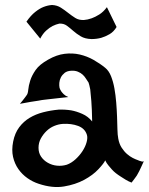

<svg xmlns="http://www.w3.org/2000/svg" viewBox="-20 -780 602 776"><path d="M87.9 -395.5Q92.8 -401.4 94.2 -417.5Q95.7 -433.6 102.1 -454.1Q108.4 -474.6 124 -497.1Q139.6 -519.5 174.8 -539.1Q209 -558.6 241.2 -562.5Q273.4 -566.4 302.7 -559.6Q332 -552.7 357.9 -538.1Q383.8 -523.4 405.3 -505.9Q419.9 -494.1 428.7 -472.2Q437.5 -450.2 442.4 -422.9Q447.3 -395.5 449.7 -365.7Q452.1 -335.9 453.1 -308.1Q454.1 -280.3 454.6 -257.3Q455.1 -234.4 458 -219.7Q461.9 -198.2 471.7 -183.1Q481.4 -168 493.2 -157.7Q504.9 -147.5 516.6 -141.6Q528.3 -135.7 537.1 -132.8Q543 -129.9 547.9 -128.9Q557.6 -125 561.5 -128.9Q555.7 -115.2 550.8 -105.5Q545.9 -95.7 543 -88.9Q539.1 -81.1 536.1 -76.2Q533.2 -70.3 529.3 -65.4Q526.4 -60.5 521.5 -54.7Q516.6 -48.8 511.7 -42Q499 -46.9 487.8 -53.7Q476.6 -60.5 467.8 -66.4Q457 -73.2 448.2 -80.1Q439.5 -86.9 431.6 -95.7Q424.8 -103.5 417.5 -112.3Q410.2 -121.1 405.3 -131.8Q399.4 -119.1 377.4 -95.7Q355.5 -72.3 320.3 -53.2Q285.2 -34.2 238.8 -26.4Q192.4 -18.6 136.7 -37.1Q112.3 -44.9 90.8 -60.1Q69.3 -75.2 54.2 -96.7Q39.1 -118.2 32.7 -146Q26.4 -173.8 33.2 -208Q40 -242.2 57.6 -265.6Q75.2 -289.1 99.6 -303.7Q124 -318.4 154.3 -326.2Q184.6 -334 216.8 -336.9Q242.2 -337.9 267.6 -334Q289.1 -330.1 312.5 -319.8Q335.9 -309.6 352.5 -289.1Q351.6 -340.8 349.1 -371.6Q346.7 -402.3 344.7 -418.9Q340.8 -438.5 337.9 -446.3Q333 -453.1 327.6 -461.9Q322.3 -470.7 314.5 -478Q306.6 -485.4 294.9 -490.2Q283.2 -495.1 267.6 -494.1Q251 -493.2 241.2 -485.4Q231.4 -477.5 226.1 -467.3Q220.7 -457 219.7 -445.3Q218.8 -433.6 220.7 -424.8Q222.7 -418.9 226.6 -412.1Q230.5 -406.2 237.3 -399.4Q244.1 -392.6 255.9 -387.7Q233.4 -384.8 215.8 -383.3Q198.2 -381.8 185.5 -379.9Q170.9 -377.9 160.2 -377Q149.4 -376 134.8 -373Q122.1 -371.1 103.5 -368.2Q85 -365.2 60.5 -360.4Q66.4 -367.2 71.3 -373.5Q76.2 -379.9 80.1 -384.8Q84 -390.6 87.9 -395.5ZM234.4 -279.3Q216.8 -278.3 199.2 -271Q181.6 -263.7 168 -250.5Q154.3 -237.3 145 -220.2Q135.7 -203.1 135.7 -182.6Q135.7 -162.1 146 -147Q156.2 -131.8 173.3 -122.1Q190.4 -112.3 210.4 -110.4Q230.5 -108.4 250 -114.3Q268.6 -121.1 285.2 -136.2Q301.8 -151.4 313.5 -169.4Q325.2 -187.5 330.1 -205.6Q335 -223.6 331.1 -235.4Q323.2 -260.7 295.9 -271Q268.6 -281.2 234.4 -279.3ZM86.9 -692.4Q104.5 -717.8 122.6 -731.9Q140.6 -746.1 156.2 -752Q173.8 -758.8 190.4 -759.8Q210.9 -758.8 226.1 -749Q241.2 -739.3 255.4 -728Q269.5 -716.8 284.2 -707.5Q298.8 -698.2 319.3 -699.2Q334 -700.2 350.6 -706.1Q364.3 -710.9 380.9 -721.2Q397.5 -731.4 412.1 -751L451.2 -670.9Q439.5 -651.4 422.4 -641.6Q405.3 -631.8 388.7 -627Q370.1 -622.1 349.6 -622.1Q323.2 -623 306.2 -633.3Q289.1 -643.6 275.9 -655.3Q262.7 -667 250 -676.3Q237.3 -685.5 219.7 -684.6Q206.1 -681.6 192.4 -674.8Q180.7 -668.9 167 -656.7Q153.3 -644.5 142.6 -624Z"/></svg>

Font: Irish Grover
Style: Regular
Weight: 400
Designer: Squid
Foundry: Font Diner, Inc DBA Sideshow
Version: Version 1.001